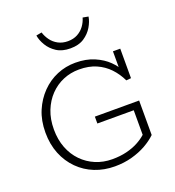

<svg xmlns="http://www.w3.org/2000/svg" viewBox="-168 -1089 1128 1235"><g transform="rotate(-20 396.0 -471.5)"><path d="M407 14Q334 14 271 -11Q208 -36 160.5 -83.5Q113 -131 86.5 -196.5Q60 -262 60 -343Q60 -425 87.5 -490Q115 -555 161.5 -602.5Q208 -650 267.5 -675Q327 -700 393 -700Q467 -700 522.5 -676Q578 -652 614 -616.5Q650 -581 668 -544L647 -549V-686H697V-484L664 -481Q640 -531 604 -569Q568 -607 518 -629Q468 -651 401 -651Q343 -651 292 -629.5Q241 -608 202 -567.5Q163 -527 140.5 -470.5Q118 -414 118 -343Q118 -273 140 -216.5Q162 -160 201.5 -119.5Q241 -79 293.5 -57Q346 -35 407 -35Q461 -35 505.5 -46Q550 -57 584.5 -75.5Q619 -94 643 -116V-284H394V-331H697V-95Q666 -65 622.5 -40.5Q579 -16 524.5 -1Q470 14 407 14ZM398 -797Q341 -797 303.5 -821.5Q266 -846 245 -881.5Q224 -917 219 -950L257 -957Q266 -928 284.5 -902.5Q303 -877 332 -861.5Q361 -846 398 -846Q436 -846 464.5 -861.5Q493 -877 511.5 -902.5Q530 -928 538 -957L576 -950Q571 -917 550 -881.5Q529 -846 492 -821.5Q455 -797 398 -797Z"/></g></svg>

Font: BioRhyme ExtraBold Light
Style: Regular
Weight: 300
Version: Version 1.600;gftools[0.9.33]